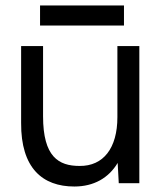

<svg xmlns="http://www.w3.org/2000/svg" viewBox="-20 -668 598 700"><path d="M413 0H488V-500H408V-241C408 -128 357 -62 270 -63C194 -63 137 -96 137 -244V-500H57V-220C56 -55 135 12 251 12C322 12 376 -19 409 -74ZM126 -575H432V-648H126Z"/></svg>

Font: HB Figtree Prototype
Style: Regular
Weight: 400
Designer: Alfredo Marco Pradil
Foundry: Hanken Design Co.®
Version: Version 1.002;Glyphs 3.2 (3228)